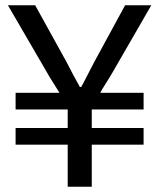

<svg xmlns="http://www.w3.org/2000/svg" viewBox="-20 -706 602 726"><path d="M236 0V-159H39V-222H236V-292H39V-355H205Q202 -360 184 -388.5Q166 -417 160 -428L10 -686H113L233 -469Q254 -427 282 -377H287Q294 -389 311 -422.5Q328 -456 335 -469L453 -686H552L406 -433Q400 -422 382.5 -394.5Q365 -367 359 -355H523V-292H327V-222H523V-159H327V0Z"/></svg>

Font: Archivo
Style: Regular
Weight: 400
Designer: Hector Gatti
Foundry: Omnibus-Type
Version: Version 2.001